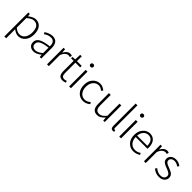

<svg xmlns="http://www.w3.org/2000/svg" viewBox="348 -2463 4369 4369"><g transform="rotate(45 2532.5 -278.5)"><path d="M100 238V-533H148L155 -468H157Q260 -547 335 -547Q439 -547 494 -474Q549 -401 549 -275Q549 -143 480.5 -65Q412 13 314 13Q241 13 157 -52L158 46V238ZM309 -38Q388 -38 437.5 -103.5Q487 -169 487 -275Q487 -496 324 -496Q254 -496 158 -411V-103Q235 -38 309 -38Z M806 13Q738 13 694.5 -25Q651 -63 651 -134Q651 -221 731.5 -267.5Q812 -314 991 -335Q995 -496 869 -496Q782 -496 701 -435L675 -477Q778 -547 877 -547Q967 -547 1008 -490.5Q1049 -434 1049 -338V0H1000L994 -68H992Q893 13 806 13ZM818 -36Q896 -36 991 -119V-292Q838 -274 773.5 -237Q709 -200 709 -137Q709 -85 739.5 -60.5Q770 -36 818 -36Z M1235 0V-533H1283L1290 -434H1292Q1353 -547 1443 -547Q1474 -547 1497 -535L1485 -483Q1462 -492 1436 -492Q1397 -492 1358.5 -459.5Q1320 -427 1293 -358V0Z M1744 13Q1669 13 1638 -29.5Q1607 -72 1607 -152V-484H1524V-528L1609 -533L1616 -687H1665V-533H1818V-484H1665V-148Q1665 -93 1684.5 -65Q1704 -37 1754 -37Q1783 -37 1819 -52L1833 -7Q1777 13 1744 13Z M1946 0V-533H2004V0ZM1976 -658Q1955 -658 1941 -671Q1927 -684 1927 -704Q1927 -726 1941 -739Q1955 -752 1976 -752Q1996 -752 2010.5 -739Q2025 -726 2025 -704Q2025 -684 2010.5 -671Q1996 -658 1976 -658Z M2403 13Q2296 13 2227.5 -61.5Q2159 -136 2159 -266Q2159 -395 2231 -471Q2303 -547 2406 -547Q2489 -547 2562 -482L2529 -442Q2472 -496 2407 -496Q2327 -496 2273.5 -431.5Q2220 -367 2220 -266Q2220 -164 2271 -100.5Q2322 -37 2406 -37Q2479 -37 2545 -96L2573 -56Q2494 13 2403 13Z M2855 13Q2772 13 2733 -37.5Q2694 -88 2694 -192V-533H2752V-199Q2752 -116 2779.5 -77.5Q2807 -39 2868 -39Q2913 -39 2950 -63Q2987 -87 3034 -143V-533H3092V0H3043L3038 -88H3035Q2947 13 2855 13Z M3363 13Q3292 13 3292 -79V-795H3350V-73Q3350 -37 3374 -37Q3382 -37 3393 -39L3402 7Q3382 13 3363 13Z M3559 0V-533H3617V0ZM3589 -658Q3568 -658 3554 -671Q3540 -684 3540 -704Q3540 -726 3554 -739Q3568 -752 3589 -752Q3609 -752 3623.5 -739Q3638 -726 3638 -704Q3638 -684 3623.5 -671Q3609 -658 3589 -658Z M4020 13Q3914 13 3843 -62.5Q3772 -138 3772 -266Q3772 -391 3841.5 -469Q3911 -547 4006 -547Q4103 -547 4157.5 -481.5Q4212 -416 4212 -299Q4212 -276 4209 -257H3831Q3833 -159 3886.5 -97.5Q3940 -36 4026 -36Q4102 -36 4168 -82L4190 -39Q4107 13 4020 13ZM3831 -303H4159Q4159 -398 4118.5 -447.5Q4078 -497 4007 -497Q3939 -497 3889 -444.5Q3839 -392 3831 -303Z M4354 0V-533H4402L4409 -434H4411Q4472 -547 4562 -547Q4593 -547 4616 -535L4604 -483Q4581 -492 4555 -492Q4516 -492 4477.5 -459.5Q4439 -427 4412 -358V0Z M4844 13Q4736 13 4648 -60L4679 -102Q4758 -35 4847 -35Q4905 -35 4937 -63.5Q4969 -92 4969 -136Q4969 -178 4934.5 -203.5Q4900 -229 4840 -250Q4801 -264 4779 -273.5Q4757 -283 4728.5 -301.5Q4700 -320 4686.5 -345Q4673 -370 4673 -403Q4673 -464 4720 -505.5Q4767 -547 4848 -547Q4932 -547 5003 -490L4973 -450Q4909 -498 4846 -498Q4790 -498 4760.5 -471.5Q4731 -445 4731 -406Q4731 -389 4739 -374.5Q4747 -360 4756 -351Q4765 -342 4785.5 -331.5Q4806 -321 4817.5 -316.5Q4829 -312 4855 -302Q4944 -268 4974 -246Q5027 -206 5027 -139Q5027 -75 4978 -31Q4929 13 4844 13Z"/></g></svg>

Font: Noto Sans Korean Light
Style: Regular
Weight: 300
Designer: Ryoko NISHIZUKA  (kana & ideographs); Paul D. Hunt (Latin, Greek & Cyrillic); Wenlong ZHANG  (bopomofo); Sandoll Communi
Foundry: Adobe Systems Incorporated
Version: Version 1.000;PS 1;hotconv 1.0.78;makeotf.lib2.5.61930